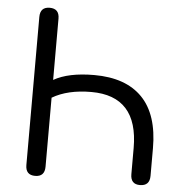

<svg xmlns="http://www.w3.org/2000/svg" viewBox="-52 -762 778 818"><g transform="rotate(5 337.5 -352.5)"><path d="M87 -36V-669Q87 -712 128 -712Q169 -712 169 -669V-407Q232 -443 342 -443Q477 -443 547.5 -370.5Q618 -298 618 -154V-36Q618 7 576 7Q536 7 536 -36V-148Q536 -370 336 -370Q235 -370 169 -331V-36Q169 7 128 7Q87 7 87 -36Z"/></g></svg>

Font: Nunito
Style: Regular
Weight: 400
Designer: Vernon Adams
Foundry: Vernon Adams
Version: Version 3.602